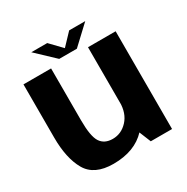

<svg xmlns="http://www.w3.org/2000/svg" viewBox="-165 -860 982 1008"><g transform="rotate(-30 326.5 -356.0)"><path d="M467.5 0H596.5V-592.5H429V-94.5ZM205.5 -593H38V-271Q38 -145 81 -70Q124 5 240 5Q369 5 440.2 -71.2Q511.5 -147.5 511.5 -226L429.5 -260.5Q429.5 -192 391.8 -151.2Q354 -110.5 302 -110.5Q252 -110.5 228.8 -145.5Q205.5 -180.5 205.5 -279ZM267.5 -615H374.5L485 -718.5H387.5L321.5 -649L254.5 -718.5H158Z"/></g></svg>

Font: Anybody UltraCondensed Thin
Style: Bold
Weight: 700
Version: Version 1.111